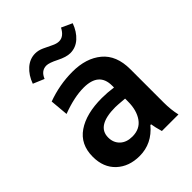

<svg xmlns="http://www.w3.org/2000/svg" viewBox="-203 -813 933 933"><g transform="rotate(-45 264.0 -346.0)"><path d="M355 -217.8V-237.8Q303.2 -242.2 293 -242.2Q163.1 -242.2 163.1 -162.1Q163.1 -126.5 186.5 -104.2Q210 -82 250 -82Q301.8 -82 328.4 -119.9Q355 -157.7 355 -217.8ZM355 -314V-327.1Q355 -418 250 -418Q185.1 -418 101.1 -386.2L92.8 -480Q177.7 -511.2 266.1 -511.2Q359.9 -511.2 417 -463.6Q474.1 -416 474.1 -320.8V-91.8Q474.1 -42.5 483.9 0H370.1Q359.4 -36.6 356 -60.1H351.1Q293 9.8 208 9.8Q135.3 9.8 89.6 -32.7Q43.9 -75.2 43.9 -148.9Q43.9 -233.9 106.7 -276.9Q169.4 -319.8 276.9 -319.8Q314.5 -319.8 355 -314ZM201.2 -702.1Q222.7 -702.1 245.1 -691.9Q267.6 -681.6 288.1 -671.4Q308.6 -661.1 325.2 -661.1Q357.9 -661.1 378.9 -702.1L434.1 -676.8Q418.5 -633.8 389.6 -607.9Q360.8 -582 323.2 -582Q295.9 -582 256.3 -602.1Q216.8 -622.1 198.2 -622.1Q162.1 -622.1 146 -582L88.9 -606Q104.5 -649.4 134.3 -675.8Q164.1 -702.1 201.2 -702.1Z"/></g></svg>

Font: LT Hoop SemBd
Style: Regular
Weight: 600
Designer: Daniel Lyons
Foundry: LyonsType
Version: Version 1.000